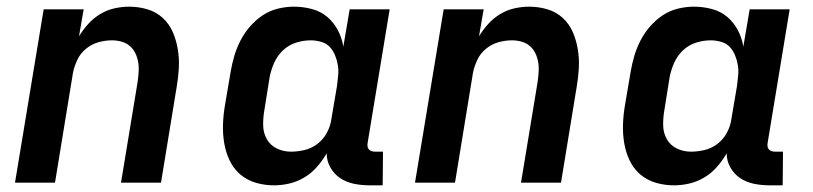

<svg xmlns="http://www.w3.org/2000/svg" viewBox="-20 -548 2440 576"><path d="M25 0 111 -520H231L217 -439Q229 -459 245 -476.5Q261 -494 281 -506Q301 -518 323.5 -523Q346 -528 367 -528Q396 -528 422.5 -520Q449 -512 468.5 -494Q488 -476 498.5 -451.5Q509 -427 513.5 -399.5Q518 -372 516.5 -344Q515 -316 510 -287L463 0H343L393 -303Q395 -318 396 -333Q397 -348 394.5 -362Q392 -376 386 -388.5Q380 -401 369.5 -410Q359 -419 345 -423Q331 -427 316 -427Q296 -427 276 -421.5Q256 -416 239 -402.5Q222 -389 212.5 -369.5Q203 -350 199 -330L145 0Z M802 8Q773 8 746.5 0Q720 -8 700 -25.5Q680 -43 668.5 -67.5Q657 -92 652.5 -119.5Q648 -147 649 -175.5Q650 -204 655 -233L672 -333Q676 -357 683 -380.5Q690 -404 701.5 -426.5Q713 -449 730 -468.5Q747 -488 768 -502Q789 -516 813.5 -522Q838 -528 862 -528Q889 -528 915.5 -521Q942 -514 961.5 -497.5Q981 -481 993.5 -457.5Q1006 -434 1010 -408L1029 -520H1149L1083 -120Q1082 -115 1082.5 -109.5Q1083 -104 1086.5 -100Q1090 -96 1095 -94.5Q1100 -93 1106 -93H1129L1128 8H1089Q1065 8 1042.5 3.5Q1020 -1 1001.5 -13Q983 -25 971.5 -45Q960 -65 960 -88Q948 -67 931.5 -48Q915 -29 893.5 -16Q872 -3 848.5 2.5Q825 8 802 8ZM853 -93Q873 -93 894 -98Q915 -103 932.5 -116.5Q950 -130 960.5 -149.5Q971 -169 974 -190L991 -290Q993 -306 994.5 -322Q996 -338 993.5 -353Q991 -368 985 -382.5Q979 -397 969 -407.5Q959 -418 943.5 -422.5Q928 -427 912 -427Q890 -427 868 -420Q846 -413 829 -397Q812 -381 802.5 -359.5Q793 -338 789 -317L773 -217Q769 -194 769.5 -171.5Q770 -149 780.5 -130.5Q791 -112 810.5 -102.5Q830 -93 853 -93Z M1225 0 1311 -520H1431L1417 -439Q1429 -459 1445 -476.5Q1461 -494 1481 -506Q1501 -518 1523.5 -523Q1546 -528 1567 -528Q1596 -528 1622.5 -520Q1649 -512 1668.5 -494Q1688 -476 1698.5 -451.5Q1709 -427 1713.5 -399.5Q1718 -372 1716.5 -344Q1715 -316 1710 -287L1663 0H1543L1593 -303Q1595 -318 1596 -333Q1597 -348 1594.5 -362Q1592 -376 1586 -388.5Q1580 -401 1569.5 -410Q1559 -419 1545 -423Q1531 -427 1516 -427Q1496 -427 1476 -421.5Q1456 -416 1439 -402.5Q1422 -389 1412.5 -369.5Q1403 -350 1399 -330L1345 0Z M2002 8Q1973 8 1946.5 0Q1920 -8 1900 -25.5Q1880 -43 1868.5 -67.5Q1857 -92 1852.5 -119.5Q1848 -147 1849 -175.5Q1850 -204 1855 -233L1872 -333Q1876 -357 1883 -380.5Q1890 -404 1901.5 -426.5Q1913 -449 1930 -468.5Q1947 -488 1968 -502Q1989 -516 2013.5 -522Q2038 -528 2062 -528Q2089 -528 2115.5 -521Q2142 -514 2161.5 -497.5Q2181 -481 2193.5 -457.5Q2206 -434 2210 -408L2229 -520H2349L2283 -120Q2282 -115 2282.5 -109.5Q2283 -104 2286.5 -100Q2290 -96 2295 -94.5Q2300 -93 2306 -93H2329L2328 8H2289Q2265 8 2242.5 3.5Q2220 -1 2201.5 -13Q2183 -25 2171.5 -45Q2160 -65 2160 -88Q2148 -67 2131.5 -48Q2115 -29 2093.5 -16Q2072 -3 2048.5 2.5Q2025 8 2002 8ZM2053 -93Q2073 -93 2094 -98Q2115 -103 2132.5 -116.5Q2150 -130 2160.5 -149.5Q2171 -169 2174 -190L2191 -290Q2193 -306 2194.5 -322Q2196 -338 2193.5 -353Q2191 -368 2185 -382.5Q2179 -397 2169 -407.5Q2159 -418 2143.5 -422.5Q2128 -427 2112 -427Q2090 -427 2068 -420Q2046 -413 2029 -397Q2012 -381 2002.5 -359.5Q1993 -338 1989 -317L1973 -217Q1969 -194 1969.5 -171.5Q1970 -149 1980.5 -130.5Q1991 -112 2010.5 -102.5Q2030 -93 2053 -93Z"/></svg>

Font: Iosevka Extended
Style: Bold Italic
Weight: 700
Width: 7
Italic angle: -9°
Monospace: yes
Designer: Belleve Invis
Foundry: Belleve Invis
Version: Version 32.5.0; ttfautohint (v1.8.4)